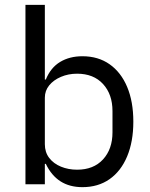

<svg xmlns="http://www.w3.org/2000/svg" viewBox="-20 -760 620 792"><path d="M85 0V-740H165V-432H169Q189 -481 228 -504.5Q267 -528 320 -528Q385 -528 432 -495Q479 -462 504.5 -401.5Q530 -341 530 -258Q530 -176 504.5 -115Q479 -54 432 -21Q385 12 320 12Q267 12 229.5 -12Q192 -36 169 -84H165V0ZM298 -60Q366 -60 405 -102.5Q444 -145 444 -214V-302Q444 -371 405 -413.5Q366 -456 298 -456Q262 -456 231.5 -443Q201 -430 183 -408Q165 -386 165 -357V-165Q165 -132 183 -108.5Q201 -85 231.5 -72.5Q262 -60 298 -60Z"/></svg>

Font: IBM Plex Sans Var
Style: Regular
Weight: 400
Designer: Mike Abbink, Paul van der Laan, Pieter van Rosmalen
Foundry: Bold Monday
Version: Version 3.000